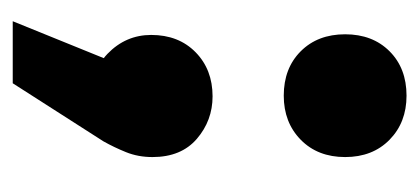

<svg xmlns="http://www.w3.org/2000/svg" viewBox="-194 -386 643 294"><g transform="rotate(-90 127.0 -239.5)"><path d="M127 62Q86 62 59.5 36Q33 10 33 -32Q33 -74 59.5 -100Q86 -126 127 -126Q169 -126 195 -100Q221 -74 221 -32Q221 10 195 36Q169 62 127 62ZM98 -421Q162 -424 191 -396Q220 -368 220 -329Q220 -287 193.5 -261Q167 -235 126 -235Q89 -235 61 -259Q33 -283 33 -327Q33 -349 40.5 -367.5Q48 -386 57 -402L146 -541H241L155 -329Z"/></g></svg>

Font: Alexandria ExtraBold
Style: Regular
Weight: 800
Designer: Mohamed Gaber
Foundry: Kief Type Foundry
Version: Version 5.100